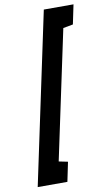

<svg xmlns="http://www.w3.org/2000/svg" viewBox="-101 -868 581 1032"><g transform="rotate(-10 189.0 -352.0)"><path d="M302 -703 356 -713 378 -819H216L18 115H180L202 9L153 -1Z"/></g></svg>

Font: Advent Pro Black
Style: Italic
Weight: 900
Italic angle: -12°
Version: Version 3.000